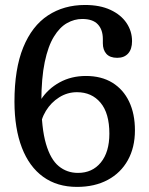

<svg xmlns="http://www.w3.org/2000/svg" viewBox="-20 -729 586 757"><path d="M315.4 -709.4Q374 -709.4 415.5 -690.1Q456.9 -670.8 478.8 -638.4Q500.6 -606 500.6 -566.7Q500.6 -535.2 485.2 -518.1Q469.8 -501 442.3 -501Q413.6 -501 399.5 -516.6Q385.5 -532.2 385.5 -558.6V-574.9Q385.5 -611.9 365.7 -633Q346 -654.2 304.1 -654.2Q273 -654.2 244.2 -637.9Q215.4 -621.7 192.5 -584.4Q169.6 -547.2 156.4 -484.4Q143.2 -421.7 143 -328.4Q143.1 -223.8 161.2 -162.1Q179.2 -100.4 211.6 -73.9Q244 -47.3 287.5 -47.3Q344 -47.3 377.6 -88.4Q411.2 -129.4 411.2 -202.2Q411.2 -282.5 376.4 -324Q341.7 -365.5 283.4 -365.5Q245.4 -365.5 213.2 -345.1Q181 -324.8 160.8 -291.6Q140.5 -258.4 138.2 -219.2L110.2 -241Q113.4 -293.3 141.2 -336.1Q168.9 -378.8 215 -404.2Q261.1 -429.5 318.7 -429.5Q379.7 -429.5 423 -403Q466.2 -376.4 489.1 -328.3Q512 -280.2 512 -215.2Q512 -147.8 484.1 -97.5Q456.1 -47.2 404.8 -19.7Q353.4 7.9 283.6 7.9Q205.3 7.9 150.3 -31.8Q95.3 -71.4 66.3 -146.7Q37.3 -221.9 37 -327.8Q37 -457.4 71.6 -542.1Q106.2 -626.8 169 -668.1Q231.8 -709.4 315.4 -709.4Z"/></svg>

Font: Fraunces 144pt S100 Black
Style: Regular
Weight: 900
Version: Version 1.000